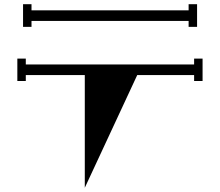

<svg xmlns="http://www.w3.org/2000/svg" viewBox="-20 -810 1040 908"><path d="M129 -711V-683H89V-790H129V-761H872V-790H912V-683H872V-711ZM898 -533H938V-427H898V-455H629L381 78V-455H102V-427H62V-533H102V-505H898Z"/></svg>

Font: Chokokutai
Style: Regular
Weight: 400
Designer: 108号,108go
Foundry: Font Zone 108
Version: Version 1.000; ttfautohint (v1.8.3)